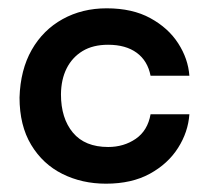

<svg xmlns="http://www.w3.org/2000/svg" viewBox="-20 -432 509 462"><path d="M235 10Q177.3 10 130.2 -13.5Q83 -37 55 -83.5Q27 -130 27 -197.3Q29 -264 56.3 -312Q83.7 -360 130.7 -386Q177.7 -412 236.7 -412Q298.7 -412 341.8 -388.3Q385 -364.7 408.8 -327.7Q432.7 -290.7 435.7 -249.7H342.3Q335.3 -285.7 309 -305Q282.7 -324.3 240 -324.3Q203.7 -324.3 178.7 -309.2Q153.7 -294 140.3 -267.3Q127 -240.7 126.7 -205Q126.7 -147.3 155.5 -112.8Q184.3 -78.3 240.3 -78.3Q278 -78.3 306.7 -98Q335.3 -117.7 342.3 -157H435.7Q432.7 -114.3 408.5 -76.2Q384.3 -38 340.7 -14Q297 10 235 10Z"/></svg>

Font: Darker Grotesque Light
Style: Regular
Weight: 300
Designer: Gabriel Lam
Foundry: TypeRant
Version: Version 1.000;gftools[0.9.28]